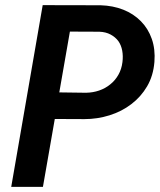

<svg xmlns="http://www.w3.org/2000/svg" viewBox="-20 -731 627 751"><path d="M194.3 -265.6 310.1 -265.1Q360.8 -265.1 408.4 -280Q456.1 -294.9 493.7 -323.7Q531.2 -352.1 555.4 -393.3Q579.6 -434.6 584 -488.8Q587.9 -538.6 573.7 -578.9Q559.6 -619.1 531.2 -647.9Q502.4 -677.2 462.2 -693.1Q421.9 -709 373.5 -710.4L147 -710.9L23.9 0H147.9ZM211.9 -369.6 253.4 -607.4 368.7 -606.9Q394 -606 412.6 -595.9Q431.2 -585.9 442.9 -570.3Q454.1 -554.2 458 -533.2Q461.9 -512.2 459 -488.3Q455.6 -460.4 442.9 -438.2Q430.2 -416 411.1 -400.9Q392.1 -385.3 367.9 -377Q343.8 -368.7 316.4 -368.2Z"/></svg>

Font: Roboto Mono SemiBold
Style: Italic
Weight: 600
Italic angle: -10°
Monospace: yes
Designer: Google
Version: Version 3.000